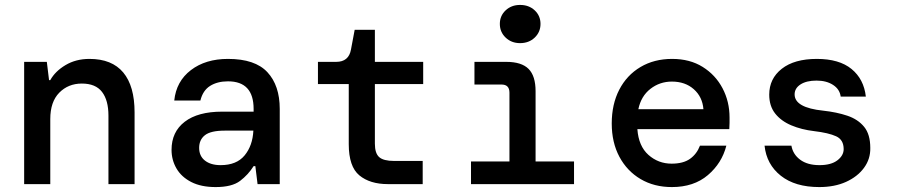

<svg xmlns="http://www.w3.org/2000/svg" viewBox="-20 -747 3640 779"><path d="M78 0V-496H170L179 -422H184Q204 -458 246 -483Q288 -508 343 -508Q434 -508 480 -453Q526 -398 526 -291V0H420V-278Q420 -340 394 -374Q368 -408 312 -408Q257 -408 220.5 -371Q184 -334 184 -264V0Z M855 12Q796 12 756 -8.5Q716 -29 696 -63.5Q676 -98 676 -139Q676 -212 729.5 -253Q783 -294 881 -294H1009V-305Q1009 -417 905 -417Q862 -417 832.5 -398.5Q803 -380 793 -339H687Q695 -417 754.5 -462.5Q814 -508 905 -508Q1015 -508 1065 -454Q1115 -400 1115 -305V0H1025L1016 -73H1009Q987 -38 954 -13Q921 12 855 12ZM875 -77Q940 -77 972.5 -116.5Q1005 -156 1008 -217H892Q835 -217 811.5 -198.5Q788 -180 788 -147Q788 -114 811.5 -95.5Q835 -77 875 -77Z M1554 0Q1481 0 1438 -35.5Q1395 -71 1395 -162V-406H1270V-496H1344Q1395 -496 1404 -546L1419 -626H1501V-496H1697V-406H1501V-164Q1501 -125 1518.5 -109.5Q1536 -94 1579 -94H1695V0Z M2090 -572Q2055 -572 2031.5 -594.5Q2008 -617 2008 -650Q2008 -683 2031.5 -705Q2055 -727 2090 -727Q2126 -727 2149.5 -705Q2173 -683 2173 -650Q2173 -617 2149.5 -594.5Q2126 -572 2090 -572ZM1891 0V-92H2047V-371Q2047 -404 2015 -404H1905V-496H2034Q2096 -496 2124.5 -467.5Q2153 -439 2153 -377V-92H2309V0Z M2706 12Q2634 12 2579 -20.5Q2524 -53 2493 -111Q2462 -169 2462 -246Q2462 -324 2492.5 -383Q2523 -442 2578.5 -475Q2634 -508 2707 -508Q2779 -508 2831 -475.5Q2883 -443 2911.5 -389Q2940 -335 2940 -270Q2940 -260 2940 -248.5Q2940 -237 2939 -223H2566Q2571 -154 2611 -118.5Q2651 -83 2705 -83Q2752 -83 2779.5 -102.5Q2807 -122 2820 -156H2927Q2909 -85 2852 -36.5Q2795 12 2706 12ZM2706 -416Q2657 -416 2619 -386.5Q2581 -357 2570 -304H2834Q2830 -354 2795 -385Q2760 -416 2706 -416Z M3304 12Q3206 12 3148 -34Q3090 -80 3082 -156H3191Q3197 -121 3226.5 -99Q3256 -77 3305 -77Q3352 -77 3377.5 -96.5Q3403 -116 3403 -142Q3403 -180 3372.5 -194Q3342 -208 3283 -215Q3232 -221 3190.5 -238.5Q3149 -256 3125 -286.5Q3101 -317 3101 -363Q3101 -428 3152 -468Q3203 -508 3294 -508Q3385 -508 3435 -467Q3485 -426 3493 -355H3391Q3387 -385 3360 -402.5Q3333 -420 3293 -420Q3252 -420 3228 -404.5Q3204 -389 3204 -364Q3204 -310 3320 -298Q3375 -292 3418 -277.5Q3461 -263 3486 -232.5Q3511 -202 3511 -147Q3512 -102 3485.5 -66Q3459 -30 3412.5 -9Q3366 12 3304 12Z"/></svg>

Font: DM Mono Medium
Style: Regular
Weight: 500
Designer: Colophon Foundry
Foundry: Colophon Foundry
Version: Version 1.000; ttfautohint (v1.8.2.53-6de2)